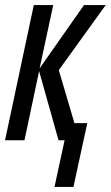

<svg xmlns="http://www.w3.org/2000/svg" viewBox="-20 -556 439 761"><path d="M271 185 326 -68H275L213 -278L399 -536H313L137 -285L191 -536H114L0 0H77L135 -274L212 0H236L196 185Z"/></svg>

Font: Noto Sans Display Condensed
Style: Italic
Weight: 400
Width: 3
Designer: Monotype Design team
Foundry: Monotype Imaging Inc.
Version: 1.000